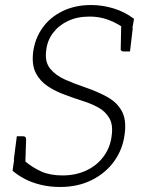

<svg xmlns="http://www.w3.org/2000/svg" viewBox="-20 -737 570 765"><path d="M219 8Q179 8 143.5 -0.5Q108 -9 79 -24Q50 -39 30 -57L37 -105L79 -95Q110 -69 145 -53.5Q180 -38 229 -38Q282 -38 324.5 -58Q367 -78 393.5 -114.5Q420 -151 425 -197Q431 -240 415.5 -266.5Q400 -293 372 -308.5Q344 -324 309 -335Q274 -346 240 -359Q203 -372 171.5 -392.5Q140 -413 123 -445.5Q106 -478 112 -529Q119 -583 149 -625.5Q179 -668 229 -692.5Q279 -717 343 -717Q388 -717 432.5 -703.5Q477 -690 514 -662L507 -622L467 -630Q436 -650 404.5 -660.5Q373 -671 337 -671Q288 -671 251 -653.5Q214 -636 191 -605.5Q168 -575 164 -535Q158 -491 179.5 -464Q201 -437 239 -420Q277 -403 322 -388Q371 -371 408.5 -350Q446 -329 465 -295Q484 -261 477 -205Q470 -144 436 -96Q402 -48 346.5 -20Q291 8 219 8ZM463 -640 509 -625 498 -532H472Q467 -532 463.5 -535Q460 -538 461 -544ZM81 -86 35 -101 47 -194H73Q78 -194 81 -191Q84 -188 84 -182Z"/></svg>

Font: Aleo Light
Style: Italic
Weight: 300
Italic angle: -7°
Designer: Alessio Laiso
Foundry: Alessio Laiso
Version: Version 2.001;gftools[0.9.29]